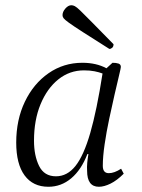

<svg xmlns="http://www.w3.org/2000/svg" viewBox="-20 -702 542 734"><path d="M165 12Q106 12 74 -31.5Q42 -75 42 -157Q42 -244 75 -313Q108 -382 165.5 -422Q223 -462 295 -462Q348 -462 387 -441L410 -462Q424 -462 433 -459Q442 -456 442 -446Q442 -442 435 -413Q428 -384 418 -340.5Q408 -297 397.5 -247.5Q387 -198 380 -150.5Q373 -103 373 -68Q373 -40 396 -40Q417 -40 443 -57L453 -38Q427 -12 402.5 0Q378 12 358 12Q313 12 313 -49Q312 -63 313.5 -79.5Q315 -96 318 -113H314Q291 -53 252.5 -20.5Q214 12 165 12ZM110 -164Q110 -107 129.5 -67.5Q149 -28 194 -28Q237 -28 268.5 -67.5Q300 -107 325 -193.5Q350 -280 372 -421Q359 -426 341.5 -429.5Q324 -433 301 -433Q246 -433 203 -398.5Q160 -364 135 -303.5Q110 -243 110 -164ZM398 -515Q333 -556 296.5 -579.5Q260 -603 243.5 -615Q227 -627 223 -632.5Q219 -638 219 -644Q219 -657 230 -669.5Q241 -682 253 -682Q259 -682 266 -678.5Q273 -675 287.5 -661Q302 -647 332 -616.5Q362 -586 414 -533Q414 -524 409 -519.5Q404 -515 398 -515Z"/></svg>

Font: Petrona Light
Style: Italic
Weight: 300
Italic angle: -9°
Designer: Ringo R. Seeber
Foundry: Ringo R. Seeber
Version: Version 2.001; ttfautohint (v1.8.3)